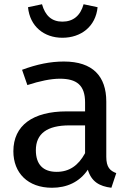

<svg xmlns="http://www.w3.org/2000/svg" viewBox="-20 -872 622 905"><path d="M274 -694C362 -694 431 -747 440 -838L374 -852C359 -798 325 -770 274 -770C224 -770 193 -798 178 -852L112 -838C121 -747 188 -694 274 -694ZM481 -133V-393C481 -512 418 -582 281 -582C217 -582 154 -569 84 -543L109 -471C167 -490 220 -501 262 -501C341 -501 381 -471 381 -389V-347H294C135 -347 43 -281 43 -159C43 -57 111 13 225 13C294 13 354 -13 394 -72C411 -16 448 6 505 13L528 -56C499 -67 481 -83 481 -133ZM247 -62C183 -62 149 -97 149 -164C149 -242 202 -281 307 -281H381V-150C349 -91 306 -62 247 -62Z"/></svg>

Font: Glow Sans SC Normal Medium
Style: Regular
Weight: 600
Designer: Ryoko NISHIZUKA (kana, bopomofo & ideographs); Paul D. Hunt (Latin, Greek & Cyrillic); Sandoll Communications, Soo-young
Version: Version 0.93